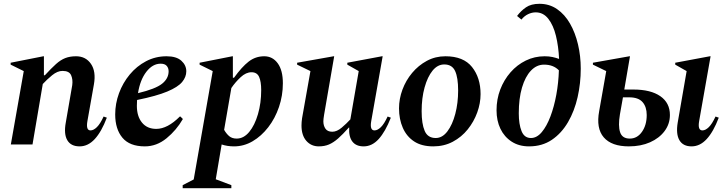

<svg xmlns="http://www.w3.org/2000/svg" viewBox="-20 -760 3811 1010"><path d="M37 0 105 -386 36 -420V-430L208 -464H211V-364H216Q250 -401 274.5 -423Q299 -445 323.5 -454.5Q348 -464 380 -464Q431 -464 458.5 -424Q486 -384 474 -316L440 -124Q431 -74 456 -74Q472 -74 489.5 -91Q507 -108 525 -147L542 -141Q514 -67 478.5 -28.5Q443 10 399 10Q353 10 334 -22.5Q315 -55 326 -115L360 -312Q364 -342 354 -364.5Q344 -387 309 -387Q282 -387 254 -364Q226 -341 205 -318L151 0Z M742 10Q662 10 624 -35.5Q586 -81 586 -158Q586 -215 606 -269.5Q626 -324 662.5 -368Q699 -412 748.5 -438Q798 -464 856 -464Q908 -464 934 -440.5Q960 -417 960 -385Q960 -355 938 -328.5Q916 -302 860 -278.5Q804 -255 701 -234Q700 -219 700 -203Q700 -148 727 -115Q754 -82 802 -82Q861 -82 926 -147H929L942 -134Q908 -75 856 -32.5Q804 10 742 10ZM825 -425Q783 -425 750 -382.5Q717 -340 706 -270Q798 -292 832.5 -319.5Q867 -347 867 -385Q867 -402 857 -413.5Q847 -425 825 -425Z M941 230V214L999 184L1099 -386L1030 -420V-430L1202 -464H1205V-351H1211Q1252 -408 1288 -436Q1324 -464 1370 -464Q1414 -464 1441 -427Q1468 -390 1468 -322Q1468 -257 1447.5 -197Q1427 -137 1391 -90.5Q1355 -44 1309 -17Q1263 10 1211 10Q1176 10 1146 0L1115 183L1197 214V230ZM1303 -380Q1274 -380 1246 -354Q1218 -328 1197 -297L1159 -77Q1171 -56 1186 -43.5Q1201 -31 1225 -31Q1262 -31 1291 -66Q1320 -101 1337 -159.5Q1354 -218 1354 -286Q1354 -331 1343 -355.5Q1332 -380 1303 -380Z M1657 10Q1617 10 1591.5 -19Q1566 -48 1566 -100Q1566 -117 1569 -138L1613 -386L1543 -420V-430L1735 -464H1738L1685 -157Q1681 -133 1681 -122Q1681 -99 1692 -83Q1703 -67 1728 -67Q1752 -67 1777.5 -88.5Q1803 -110 1823 -132L1867 -386L1807 -420V-430L1989 -464H1993L1933 -124Q1924 -74 1950 -74Q1966 -74 1983.5 -91Q2001 -108 2019 -147L2036 -141Q2007 -67 1972 -28.5Q1937 10 1893 10Q1853 10 1833.5 -15.5Q1814 -41 1817 -89H1815Q1783 -53 1758.5 -31.5Q1734 -10 1710.5 0Q1687 10 1657 10Z M2259 10Q2198 10 2158.5 -16Q2119 -42 2099 -87.5Q2079 -133 2079 -190Q2079 -240 2097 -288.5Q2115 -337 2148 -376.5Q2181 -416 2225.5 -440Q2270 -464 2323 -464Q2418 -464 2463 -407.5Q2508 -351 2508 -265Q2508 -217 2490.5 -168.5Q2473 -120 2440.5 -79.5Q2408 -39 2362 -14.5Q2316 10 2259 10ZM2272 -34Q2307 -34 2333.5 -69Q2360 -104 2375 -161Q2390 -218 2390 -284Q2390 -352 2374 -386.5Q2358 -421 2317 -421Q2282 -421 2255.5 -388.5Q2229 -356 2213.5 -300Q2198 -244 2198 -175Q2198 -109 2214 -71.5Q2230 -34 2272 -34Z M2763 10Q2710 10 2671.5 -15Q2633 -40 2612.5 -82.5Q2592 -125 2592 -180Q2592 -238 2611.5 -289Q2631 -340 2665.5 -379.5Q2700 -419 2746 -441.5Q2792 -464 2845 -464Q2868 -464 2886.5 -460Q2905 -456 2921 -450Q2918 -516 2904.5 -571.5Q2891 -627 2864.5 -661Q2838 -695 2798 -695Q2778 -695 2758 -685.5Q2738 -676 2723 -657L2700 -676Q2720 -703 2747 -721.5Q2774 -740 2818 -740Q2870 -740 2910.5 -712Q2951 -684 2978.5 -636Q3006 -588 3020.5 -526.5Q3035 -465 3035 -399Q3035 -322 3018.5 -249Q3002 -176 2968 -117.5Q2934 -59 2883 -24.5Q2832 10 2763 10ZM2709 -164Q2709 -107 2723.5 -70.5Q2738 -34 2773 -34Q2804 -34 2830 -65Q2856 -96 2875.5 -147.5Q2895 -199 2906.5 -262Q2918 -325 2920 -390Q2891 -420 2842 -420Q2803 -420 2773 -388.5Q2743 -357 2726 -299.5Q2709 -242 2709 -164Z M3618 10Q3573 10 3554 -22.5Q3535 -55 3545 -115L3592 -386L3532 -420V-430L3714 -464H3718L3658 -124Q3649 -74 3675 -74Q3691 -74 3708.5 -91Q3726 -108 3744 -147L3761 -141Q3733 -67 3697.5 -28.5Q3662 10 3618 10ZM3169 -386 3099 -420V-430L3291 -464H3294L3264 -289H3312Q3403 -289 3453.5 -254Q3504 -219 3504 -155Q3504 -108 3476 -70.5Q3448 -33 3399.5 -11.5Q3351 10 3288 10Q3197 10 3156 -37.5Q3115 -85 3132 -176ZM3241 -158Q3231 -98 3242 -64.5Q3253 -31 3293 -31Q3332 -31 3357 -66.5Q3382 -102 3382 -155Q3382 -198 3360 -223Q3338 -248 3290 -248H3257Z"/></svg>

Font: Spectral SemiBold
Style: Italic
Weight: 600
Italic angle: -10°
Designer: Jean-Baptiste Levee
Foundry: Production Type
Version: Version 2.001